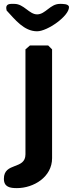

<svg xmlns="http://www.w3.org/2000/svg" viewBox="-61 -754 375 988"><path d="M-41 166C-41 209 -9 214 26 214C112 214 207 157 207 60V-500L187 -520H93L70 -500V40C70 121 -41 79 -41 166ZM-27 -700C16 -654 62 -593 130 -593C183 -593 294 -671 294 -717C294 -735 260 -734 247 -734C197 -734 173 -680 130 -680C89 -680 62 -734 13 -734C-5 -734 -29 -737 -29 -713C-29 -711 -27 -702 -27 -700Z"/></svg>

Font: Asimov Print
Style: C
Weight: 500
Designer: Google
Version: Version 2.000980: 2014